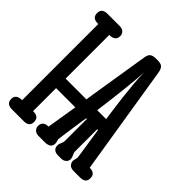

<svg xmlns="http://www.w3.org/2000/svg" viewBox="-172 -746 868 868"><g transform="rotate(45 262.5 -311.5)"><path d="M39 -62V-549H35Q0 -549 0 -580Q0 -611 36 -611H113Q130 -611 139 -602.5Q148 -594 148 -581Q148 -549 109 -549V-270H242Q243 -276 244.5 -287Q246 -298 247 -304L292 -584Q295 -609 305.5 -616Q316 -623 335 -623H343Q357 -623 365.5 -620Q374 -617 378.5 -609.5Q383 -602 384.5 -596.5Q386 -591 388 -577L471 -62H472Q507 -62 507 -30Q507 0 471 0H432Q411 0 403 -10Q395 -20 395 -30Q395 -34 397.5 -43Q400 -52 400 -58Q400 -62 377 -209H372V-65Q372 -60 377.5 -48.5Q383 -37 383 -29Q383 -24 381 -18Q379 -12 371 -6Q363 0 349 0H332Q296 0 296 -32Q296 -39 301 -49Q306 -59 306 -67V-209H302Q301 -208 290 -132.5Q279 -57 279 -53Q279 -52 281.5 -44Q284 -36 284 -29Q284 0 245 0H207Q190 0 181 -9Q172 -18 172 -30Q172 -62 208 -62L232 -209H109V-62H111Q147 -62 147 -31Q147 0 113 0H37Q0 0 0 -31Q0 -62 39 -62ZM311 -270H368Q367 -278 361.5 -317Q356 -356 352 -390Q348 -424 344 -467.5Q340 -511 340 -541Q336 -457 311 -270Z"/></g></svg>

Font: CMU Typewriter Text
Style: Regular
Weight: 500
Monospace: yes
Version: Version 0.7.0